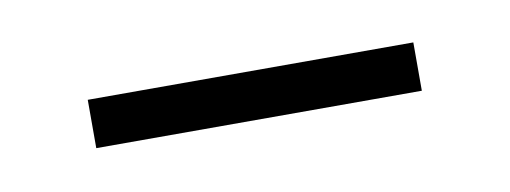

<svg xmlns="http://www.w3.org/2000/svg" viewBox="-24 -348 353 133"><g transform="rotate(-10 152.5 -282.0)"><path d="M38 -265H267V-299H38Z"/></g></svg>

Font: Noto Sans Kannada ExtraCondensed ExtraLight
Style: Regular
Weight: 200
Width: 2
Designer: Jelle Bosma - Monotype Design Team
Foundry: Monotype Imaging Inc.
Version: Version 2.005